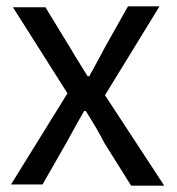

<svg xmlns="http://www.w3.org/2000/svg" viewBox="-20 -560 562 609"><path d="M15 25H115L191 -108C210 -142 228 -176 247 -208H252C273 -175 294 -140 312 -105L396 29H501L313 -258L486 -540H386L315 -414C298 -382 281 -350 263 -318H258C239 -349 219 -380 201 -411L124 -537H21L194 -264Z"/></svg>

Font: GenEiGothic-pro-Regular
Style: Regular
Weight: 400
Designer: Ryoko NISHIZUKA (kana & ideographs); Paul D. Hunt (Latin, Greek & Cyrillic); Wenlong ZHANG (bopomofo); Sandoll Communica
Foundry: Adobe Systems Incorporated; o_tamon
Version: Version 1.000.140830